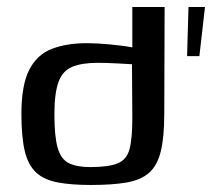

<svg xmlns="http://www.w3.org/2000/svg" viewBox="-20 -525 604 547"><path d="M41 -201Q41 -282 63 -325.5Q85 -369 127 -385.5Q169 -402 228 -402Q255 -402 293 -398.5Q331 -395 357 -390V-505H449L448 -201Q448 -134 438 -93.5Q428 -53 404.5 -32.5Q381 -12 340.5 -5Q300 2 239 2Q182 2 143.5 -5.5Q105 -13 82.5 -34Q60 -55 50.5 -95Q41 -135 41 -201ZM237 -49Q289 -49 315 -59.5Q341 -70 349 -100Q357 -130 357 -189L356 -342Q341 -343 311 -344.5Q281 -346 258 -346Q213 -346 185.5 -334.5Q158 -323 146.5 -291Q135 -259 135 -199Q135 -135 144.5 -103Q154 -71 176.5 -60Q199 -49 237 -49ZM513 -365 517 -505H564L548 -365Z"/></svg>

Font: Genos Medium
Style: Regular
Weight: 500
Designer: Robert E. Leuschke
Foundry: Robert E. Leuschke
Version: Version 1.010; ttfautohint (v1.8.3)